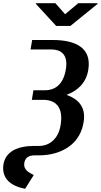

<svg xmlns="http://www.w3.org/2000/svg" viewBox="-29 -961 630 1200"><path d="M-8 69C-19 157 40 202 128 219L182 133C154 118 116 102 123 57C128 25 151 10 186 10H214C251 10 286 5 317 -4C405 -30 477 -90 494 -200C509 -294 458 -343 387 -368C455 -394 510 -441 523 -526C545 -664 441 -711 300 -711H172L162 -652H290C355 -652 397 -618 383 -530C368 -436 318 -397 253 -397H180L170 -337H240C320 -337 368 -291 350 -180C336 -91 278 -49 216 -49H186C83 -49 5 -16 -8 69ZM195 -937 322 -799H411L580 -936L581 -941H460L378 -872L317 -941H196Z"/></svg>

Font: Aerodynamic
Style: Obl
Weight: 500
Designer: Google
Version: Version 2.000980; 2014